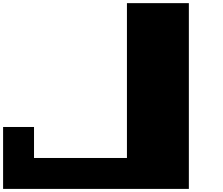

<svg xmlns="http://www.w3.org/2000/svg" viewBox="-20 -1220 1440 1240"><path d="M0 0V-399.9H199.7V-199.7H799.8V-1199.7H1199.7V0Z"/></svg>

Font: 8-bit HUD
Style: Regular
Weight: 400
Designer: lSPl
Foundry: https://fontstruct.com
Version: Version 1.0